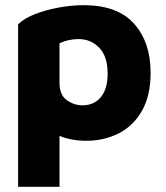

<svg xmlns="http://www.w3.org/2000/svg" viewBox="-20 -538 642 742"><path d="M50 184V-444Q73 -467 115.5 -483.5Q158 -500 208 -509Q258 -518 303 -518Q434 -518 498 -446.5Q562 -375 562 -257Q562 -168 528.5 -109.5Q495 -51 438.5 -22.5Q382 6 314 6Q254 6 210 -13V184ZM299 -131Q344 -131 370 -163Q396 -195 396 -253Q396 -320 363.5 -353.5Q331 -387 284 -387Q245 -387 210 -371V-218Q210 -171 238 -151Q266 -131 299 -131Z"/></svg>

Font: Braah One
Style: Regular
Weight: 400
Designer: Ashish Kumar
Foundry: Ashish Kumar
Version: Version 1.001; ttfautohint (v1.8.4.7-5d5b);gftools[0.9.29]